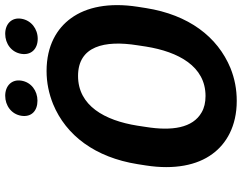

<svg xmlns="http://www.w3.org/2000/svg" viewBox="-116 -804 930 738"><g transform="rotate(-90 349.0 -435.0)"><path d="M82 -339C65 -230 83 -142 126 -84C165 -30 233 10 330 10C375 10 416 2 456 -14C577 -64 661 -175 687 -339L692 -371C709 -481 691 -568 648 -627C609 -681 543 -721 445 -721C400 -721 358 -712 318 -696C197 -646 113 -534 87 -371ZM273 -818C267 -779 292 -756 331 -756C369 -756 402 -780 408 -818C414 -855 388 -880 350 -880C312 -880 279 -856 273 -818ZM230 -339 235 -372C255 -498 312 -600 426 -600C541 -600 564 -498 544 -372L539 -339C519 -214 463 -110 349 -110C324 -110 303 -115 286 -125C226 -159 214 -239 230 -339ZM511 -818C505 -780 530 -755 569 -755C607 -755 640 -780 646 -818C652 -855 626 -880 588 -880C550 -880 517 -856 511 -818Z"/></g></svg>

Font: Asimov Pro
Style: BdObl
Weight: 700
Designer: Google
Version: Version 2.000980; 2014